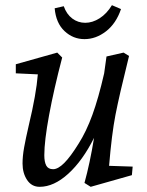

<svg xmlns="http://www.w3.org/2000/svg" viewBox="-20 -711 569 741"><path d="M67 -80Q67 -108 73 -141.5Q79 -175 91 -227Q120 -348 126 -424L41 -428V-463L201 -508L220 -489Q188 -367 169.5 -267Q151 -167 151 -112Q151 -86 158.5 -72Q166 -58 185 -58Q204 -58 228 -82Q252 -106 283 -156Q313 -203 336.5 -267.5Q360 -332 382 -428L391 -493L457 -508L478 -495Q440 -342 425.5 -267Q411 -192 401 -71L492 -68L489 -35L330 10L306 -5Q327 -81 343 -179Q299 -91 243.5 -40.5Q188 10 133 10Q102 10 84.5 -16.5Q67 -43 67 -80ZM306 -560Q262 -560 229 -591Q196 -622 191 -679L226 -687Q237 -656 259 -639.5Q281 -623 309 -623Q337 -623 364.5 -640.5Q392 -658 412 -691L447 -676Q428 -620 389 -590Q350 -560 306 -560Z"/></svg>

Font: Andada Pro
Style: Italic
Weight: 400
Italic angle: -7°
Designer: Carolina Giovagnoli
Foundry: Huerta Tipografica
Version: Version 3.005; ttfautohint (v1.8.4)